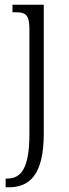

<svg xmlns="http://www.w3.org/2000/svg" viewBox="-20 -556 294 816"><path d="M4 240H17C103 240 166 191 166 11V-536H33V-504H43C87 -504 105 -496 105 -433V13C105 159 70 203 10 203H4Z"/></svg>

Font: Noto Serif Myanmar Condensed Light
Style: Regular
Weight: 300
Width: 3
Designer: Ben Mitchell and the Monotype Design Team
Foundry: Monotype Imaging Inc.
Version: Version 2.106